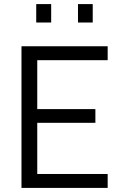

<svg xmlns="http://www.w3.org/2000/svg" viewBox="-20 -918 593 938"><path d="M433 -808V-898H361V-808ZM230 -808V-898H157V-808ZM506 0V-68H162V-318H446V-385H162V-624H506V-692H85V0Z"/></svg>

Font: RazerF5
Style: Regular
Weight: 400
Foundry: Razer Inc.
Version: Version 2